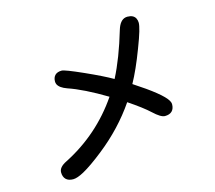

<svg xmlns="http://www.w3.org/2000/svg" viewBox="-113 -899 1226 1096"><g transform="rotate(-15 500.0 -351.0)"><path d="M232.4 -507.8Q232.4 -531.7 245.8 -545.2Q259.3 -558.6 285.2 -558.6Q302.7 -558.6 407 -512Q511.2 -465.3 564.9 -434.1Q620.6 -542.5 666.5 -697.8Q682.6 -751 716.8 -757.8Q721.7 -758.8 726.6 -758.8Q763.2 -758.8 775.4 -734.4Q781.2 -722.7 781.2 -708.3Q781.2 -693.8 771.5 -659.9Q761.7 -626 738.3 -565.4Q695.8 -453.1 655.3 -379.9Q810.5 -279.3 837.9 -231.9Q844.7 -220.2 844.7 -210.9Q844.7 -184.1 830.3 -169.7Q815.9 -155.3 788.1 -155.3Q764.2 -155.3 720.7 -196.3Q681.6 -232.9 600.1 -287.6Q509.8 -155.3 377.4 -50.8Q302.2 8.8 253.4 35.6Q212.9 57.6 189.5 57.6Q161.1 57.6 146.5 43Q131.8 28.3 131.8 2Q131.8 -28.8 176.8 -50.8Q381.3 -154.3 510.7 -343.8Q379.4 -422.4 290 -452.6Q247.1 -467.8 235.8 -491.7Q232.4 -499.5 232.4 -507.8Z"/></g></svg>

Font: YuPearl-SemiBold
Style: SemiBold
Weight: 600
Designer: Max Yao
Foundry: Max-Everyday
Version: Version 1.011; ttfautohint (v1.8.3)